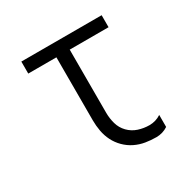

<svg xmlns="http://www.w3.org/2000/svg" viewBox="-126 -637 752 762"><g transform="rotate(-30 250.0 -256.0)"><path d="M381 8Q356 8 331.5 4Q307 0 284.5 -11Q262 -22 244 -40Q226 -58 215 -80Q204 -102 199.5 -126.5Q195 -151 195 -176V-465H66V-520H434V-465H256V-176Q256 -150 263 -125Q270 -100 288 -81.5Q306 -63 330.5 -55Q355 -47 381 -47Q395 -47 408.5 -51Q422 -55 434 -63V-8Q422 0 408.5 4Q395 8 381 8Z"/></g></svg>

Font: Iosevka Fixed Light
Style: Regular
Weight: 300
Monospace: yes
Designer: Belleve Invis
Foundry: Belleve Invis
Version: Version 32.3.0